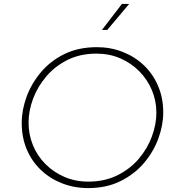

<svg xmlns="http://www.w3.org/2000/svg" viewBox="-20 -954 907 981"><path d="M430 7Q360 7 298 -17Q236 -41 189.5 -85Q143 -129 117 -190Q91 -251 91 -326Q91 -392 116 -460Q141 -528 189.5 -585.5Q238 -643 309.5 -678Q381 -713 475 -713Q545 -713 606.5 -689Q668 -665 714.5 -621Q761 -577 787.5 -515.5Q814 -454 814 -380Q814 -314 789 -246Q764 -178 715.5 -121Q667 -64 595.5 -28.5Q524 7 430 7ZM431 -26Q514 -26 579 -58Q644 -90 688.5 -142Q733 -194 756 -256.5Q779 -319 779 -378Q779 -439 756 -493.5Q733 -548 691.5 -590Q650 -632 594.5 -656Q539 -680 473 -680Q390 -680 325.5 -648Q261 -616 216.5 -563.5Q172 -511 149 -449.5Q126 -388 126 -327Q126 -266 148.5 -211.5Q171 -157 212.5 -115.5Q254 -74 309.5 -50Q365 -26 431 -26ZM640 -934 528 -801H501L603 -934Z"/></svg>

Font: Josefin Sans ExtraLight
Style: Italic
Weight: 250
Italic angle: -7°
Designer: Santiago Orozco
Foundry: Typemade
Version: Version 2.000